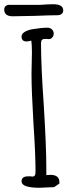

<svg xmlns="http://www.w3.org/2000/svg" viewBox="-65 -889 342 908"><path d="M37 -31Q37 -55 67 -55H79Q83 -54 88 -54Q96 -54 99.5 -59Q103 -64 103 -77Q103 -162 93 -309Q84 -462 84 -540Q84 -568 85 -591L86 -642Q86 -675 83 -697Q72 -693 60 -693Q37 -693 37 -717Q37 -729 51.5 -738Q66 -747 89 -751Q131 -758 160 -758Q172 -758 180.5 -750Q189 -742 189 -731Q189 -720 182.5 -712Q176 -704 166 -704Q160 -704 156 -705H148Q138 -705 133.5 -700.5Q129 -696 129 -684Q129 -578 142 -392Q154 -197 154 -99V-61Q161 -62 174 -62Q216 -62 216 -27V-21L191 -4Q190 -4 185 -3.5Q180 -3 165 -3Q131 -1 123 -1Q37 -1 37 -31ZM-45 -844Q-45 -854 -38.5 -860Q-32 -866 -22 -866H125L155 -868Q169 -869 186 -869Q234 -869 234 -840Q234 -829 226.5 -823Q219 -817 206 -817Q172 -817 101 -814L-5 -812Q-45 -812 -45 -844Z"/></svg>

Font: Amatic SC
Style: Bold
Weight: 700
Designer: Multiple Designers
Foundry: Vernon Adams
Version: Version 2.505